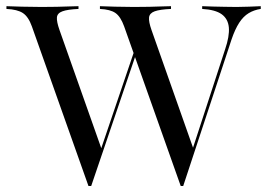

<svg xmlns="http://www.w3.org/2000/svg" viewBox="-20 -591 864 621"><path d="M564.5 10.5 381.5 -505.6Q370.2 -537.1 353.6 -548.8Q337.1 -560.5 303.2 -562.1V-571Q323.4 -570.2 352 -569.4Q380.6 -568.5 412.9 -568.5Q440.3 -568.5 462.9 -569Q485.5 -569.4 503.2 -570.2Q521 -571 533.1 -571V-562.1Q496.8 -560.5 480.2 -554.4Q463.7 -548.4 462.1 -534.7Q460.5 -521 470.2 -493.5L605.6 -109.7L597.6 -92.7L708.1 -431.5Q722.6 -474.2 720.2 -502Q717.7 -529.8 697.2 -544.8Q676.6 -559.7 633.9 -562.1V-571Q650.8 -570.2 669 -569.8Q687.1 -569.4 706.5 -569Q725.8 -568.5 745.2 -568.5Q764.5 -568.5 785.1 -569.4Q805.6 -570.2 823.4 -571V-562.1Q801.6 -558.9 784.3 -548.4Q766.9 -537.9 753.6 -517.3Q740.3 -496.8 729 -463.7L572.6 10.5ZM266.1 10.5 83.1 -505.6Q71.8 -537.1 54 -548.8Q36.3 -560.5 0.8 -562.1V-571Q21.8 -570.2 51.2 -569.4Q80.6 -568.5 114.5 -568.5Q141.1 -568.5 163.7 -569Q186.3 -569.4 204.4 -570.2Q222.6 -571 233.9 -571V-562.1Q198.4 -560.5 181.9 -554.4Q165.3 -548.4 164.1 -534.7Q162.9 -521 172.6 -493.5L309.7 -105.6L297.6 -82.3L421 -446L425.8 -433.1L275 10.5Z"/></svg>

Font: Playfair 144pt
Style: Regular
Weight: 400
Designer: Claus Eggers Sørensen
Foundry: Claus Eggers Sørensen
Version: Version 2.001;gftools[0.9.30]